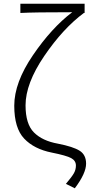

<svg xmlns="http://www.w3.org/2000/svg" viewBox="-20 -815 488 1037"><path d="M384 202 336 178Q369 139 379.5 120Q390 101 390 79Q390 53 364.5 39Q339 25 259 9Q164 -10 110.5 -66.5Q57 -123 57 -244Q57 -369 158 -517Q259 -665 370 -749Q163 -749 90 -745V-795H437V-745H433Q320 -661 219 -512.5Q118 -364 118 -246Q118 -145 163.5 -99.5Q209 -54 293 -39Q375 -23 410 -1Q445 21 445 69Q445 121 384 202Z"/></svg>

Font: Noto Sans Korean Light
Style: Regular
Weight: 300
Designer: Ryoko NISHIZUKA  (kana & ideographs); Paul D. Hunt (Latin, Greek & Cyrillic); Wenlong ZHANG  (bopomofo); Sandoll Communi
Foundry: Adobe Systems Incorporated
Version: Version 1.000;PS 1;hotconv 1.0.78;makeotf.lib2.5.61930